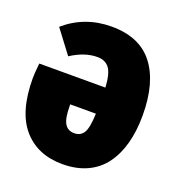

<svg xmlns="http://www.w3.org/2000/svg" viewBox="-109 -644 696 753"><g transform="rotate(20 239.0 -267.5)"><path d="M231 -554.2Q348.6 -554.2 406.2 -479.5Q463.9 -404.8 463.9 -268.1Q463.9 -202.6 449.7 -150.4Q435.5 -98.1 407.5 -60.1Q379.4 -22 335.2 -1.5Q291 19 232.9 19Q128.4 19 68.6 -50Q8.8 -119.1 8.8 -258.8Q8.8 -277.8 13.2 -320.8H289.1Q286.1 -377.9 269.3 -400.4Q252.4 -422.9 219.2 -422.9Q166 -422.9 109.9 -386.2L37.1 -482.9Q119.6 -554.2 231 -554.2ZM234.9 -110.8Q261.2 -110.8 274.2 -131.6Q287.1 -152.3 289.1 -211.9H182.1V-205.1Q182.1 -153.8 195.1 -132.3Q208 -110.8 234.9 -110.8Z"/></g></svg>

Font: Fira Sans Compressed Heavy
Style: Regular
Weight: 900
Width: 1
Designer: Carrois Corporate & Edenspiekermann AG
Foundry: Carrois Corporate GbR & Edenspiekermann AG
Version: Version 4.203;PS 004.203;hotconv 1.0.88;makeotf.lib2.5.64775